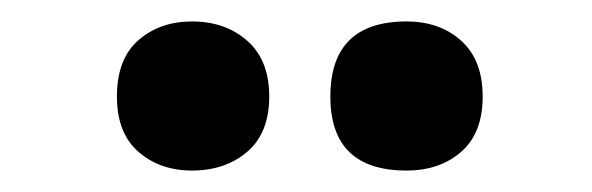

<svg xmlns="http://www.w3.org/2000/svg" viewBox="-20 -776 552 179"><path d="M288 -686Q288 -617 359 -617Q390 -617 410 -634.5Q430 -652 430 -686Q430 -720 410 -738Q390 -756 359 -756Q288 -756 288 -686ZM89 -686Q89 -652 109 -634.5Q129 -617 159 -617Q190 -617 210.5 -634.5Q231 -652 231 -686Q231 -720 210.5 -738Q190 -756 159 -756Q129 -756 109 -738.5Q89 -721 89 -686Z"/></svg>

Font: Noto Sans Display SemiCondensed Extra
Style: Regular
Weight: 800
Width: 4
Designer: Monotype Design Team
Foundry: Monotype Imaging Inc.
Version: Version 1.900